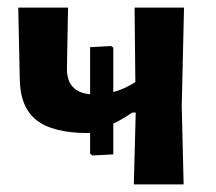

<svg xmlns="http://www.w3.org/2000/svg" viewBox="-20 -485 569 505"><path d="M223 -76 217 -81V-136L213 -135Q119 -135 76 -169Q33 -203 32 -277L28 -465H159L156 -304Q156 -243 217 -237V-361L272 -364L278 -360V-243Q306 -250 336 -269L334 -465H464L458 -205L463 0H332L337 -189H328Q300 -170 278 -160V-79Z"/></svg>

Font: Alegreya Sans SC
Style: Bold
Weight: 700
Designer: Juan Pablo del Peral
Foundry: Huerta Tipografica
Version: Version 2.007